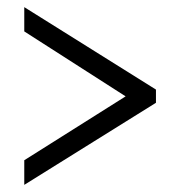

<svg xmlns="http://www.w3.org/2000/svg" viewBox="-20 -627 506 538"><path d="M48 -109 417 -339V-376L48 -607V-539L332 -357L48 -178Z"/></svg>

Font: Noto Serif Hebrew Condensed Medium
Style: Regular
Weight: 500
Width: 3
Designer: Monotype Design Team
Foundry: Monotype Imaging Inc.
Version: Version 2.004